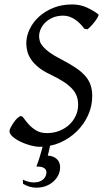

<svg xmlns="http://www.w3.org/2000/svg" viewBox="-20 -650 479 870"><path d="M252.4 107.9Q252.4 133.8 237.3 155.3Q222.2 176.8 198 188.7Q173.8 200.7 143.8 200.4Q113.8 200.2 84.5 183.1L83.5 164.1Q108.9 175.8 128.9 176.5Q148.9 177.2 162.6 171.1Q176.3 165 183.3 153.8Q190.4 142.6 190.4 130.9Q190.4 118.2 179.2 111.1Q168 104 145 105Q158.7 68.4 167.5 35.2Q169.9 24.9 172.9 14.6Q166.5 15.1 160.2 15.1Q141.6 15.1 117.9 8.8Q94.2 2.4 73 -7.8Q51.8 -18.1 37.4 -30.8Q22.9 -43.5 22.9 -56.2Q22.9 -62 28.8 -73.2Q34.7 -84.5 42.7 -95.9Q50.8 -107.4 59.8 -115.7Q68.8 -124 75.2 -124Q81.1 -124 89.4 -112.1Q97.7 -100.1 111.1 -85.4Q124.5 -70.8 144.3 -58.8Q164.1 -46.9 192.9 -46.9Q222.7 -46.9 248.3 -56.9Q273.9 -66.9 293 -84.2Q312 -101.6 323 -125Q334 -148.4 334 -175.8Q334 -195.8 328.1 -213.1Q322.3 -230.5 307.6 -246.8Q293 -263.2 268.6 -279.3Q244.1 -295.4 207 -313Q174.8 -328.1 153.8 -345.5Q132.8 -362.8 120.8 -380.6Q108.9 -398.4 104 -417Q99.1 -435.5 99.1 -453.1Q99.1 -485.4 114 -517.1Q128.9 -548.8 156 -573.7Q183.1 -598.6 221.4 -614.3Q259.8 -629.9 307.1 -629.9Q342.3 -629.9 372.3 -616.5Q402.3 -603 425.8 -585Q427.7 -583.5 425.8 -578.4Q423.8 -573.2 419.7 -566.4Q415.5 -559.6 409.4 -551.8Q403.3 -543.9 397 -536.9Q390.6 -529.8 385 -524.4Q379.4 -519 376 -517.1L361.8 -520Q353.5 -531.7 343.3 -542.2Q333 -552.7 320.8 -561Q308.6 -569.3 295.2 -574.2Q281.7 -579.1 267.1 -579.1Q240.7 -579.1 220.2 -570.6Q199.7 -562 185.8 -548.6Q171.9 -535.2 164.6 -518.6Q157.2 -502 157.2 -485.8Q157.2 -475.1 160.6 -463.4Q164.1 -451.7 174.8 -439Q185.5 -426.3 205.3 -411.9Q225.1 -397.5 257.8 -380.9Q296.4 -360.8 323.2 -342.8Q350.1 -324.7 366.7 -305.4Q383.3 -286.1 390.6 -264.2Q397.9 -242.2 397.9 -214.8Q397.9 -168.9 378.9 -127.4Q359.9 -85.9 327.4 -54.2Q294.9 -22.5 251.5 -3.4Q230 5.9 206.5 10.3Q206.1 14.6 205.1 19Q202.6 30.3 200.4 39.8Q198.2 49.3 196.3 55.2Q221.2 56.2 236.8 70.1Q252.4 84 252.4 107.9Z"/></svg>

Font: Gentium Plus Eur
Style: Italic
Weight: 400
Italic angle: -8°
Designer: J. Victor Gaultney, Annie Olsen, Iska Routamaa, Becca Hirsbrunner
Foundry: SIL International
Version: Version 5.000